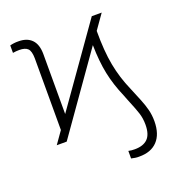

<svg xmlns="http://www.w3.org/2000/svg" viewBox="-135 -659 870 959"><g transform="rotate(-20 299.5 -179.0)"><path d="M126.5 0H73.7L119.1 -64.5V-445.8Q118.7 -483.9 105 -497.6Q91.3 -511.2 60.1 -511.2Q51.8 -511.2 43 -510.5Q34.2 -509.8 25.9 -508.3V-547.9Q47.4 -553.7 69.8 -553.2Q116.2 -553.7 141.4 -527.8Q166.5 -502 166.5 -450.2V-132.3L458.5 -545.9H511.2L456.5 -468.3Q456.1 -361.8 470.5 -285.9Q484.9 -210 516.1 -139.6Q533.2 -98.6 545.9 -67.4Q558.6 -36.1 565.9 -7.6Q573.2 21 573.2 54.2Q572.8 122.6 538.6 158.7Q504.4 194.8 442.4 194.3Q432.6 194.8 420.9 193.1Q409.2 191.4 399.9 189V148.9Q407.7 150.9 416.7 151.6Q425.8 152.3 433.6 152.3Q479 152.3 502.2 129.2Q525.4 106 525.4 54.2Q525.4 21 516.1 -7.6Q506.8 -36.1 489.7 -77.1Q485.8 -86.4 481.7 -96.9Q477.5 -107.4 473.1 -119.1Q442.9 -188.5 429.2 -254.9Q415.5 -321.3 414.1 -408.2Z"/></g></svg>

Font: Inter Display Extra Light
Style: Regular
Weight: 200
Designer: Rasmus Andersson
Foundry: rsms
Version: Version 4.000;git-4fc901f